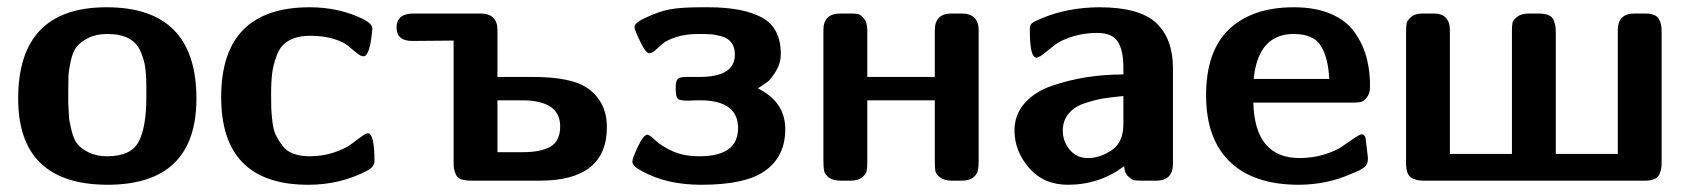

<svg xmlns="http://www.w3.org/2000/svg" viewBox="-20 -495 4641 526"><path d="M29.8 -225.1Q29.8 -475.1 272 -475.1Q518.1 -475.1 518.1 -225.1Q518.1 10.7 274.9 11.2Q29.8 10.7 29.8 -225.1ZM167 -213.9Q168 -188 168.9 -175Q169.9 -162.1 176 -137.5Q182.1 -112.8 192.1 -100.3Q202.1 -87.9 223.1 -77.4Q244.1 -66.9 273.9 -66.9Q338.9 -66.9 359.9 -106.9Q380.9 -147 380.9 -227.1V-253.9Q380.9 -288.1 377.9 -310.1Q375 -332 364.5 -355.5Q354 -378.9 331.5 -390.4Q309.1 -401.9 273.9 -401.9Q243.2 -401.9 221.7 -390.9Q200.2 -379.9 189.7 -366.5Q179.2 -353 173.6 -326.9Q168 -300.8 167.5 -285.9Q167 -271 167 -242.2Z M585.9 -229Q585.9 -475.1 828.6 -475.1Q909.7 -475.1 976.6 -441.9Q999.5 -429.7 1000 -417Q994.1 -340.8 975.6 -340.8Q968.8 -340.8 957.8 -349.4Q946.8 -357.9 934.3 -368.9Q921.9 -379.9 894.3 -388.4Q866.7 -397 829.6 -397Q794.4 -397 771.7 -384Q749 -371.1 739 -345.5Q729 -319.8 725.8 -295.9Q722.7 -272 722.7 -235.8Q722.7 -211.9 723.1 -198.5Q723.6 -185.1 726.3 -161.6Q729 -138.2 735.8 -124.5Q742.7 -110.8 753.7 -95.9Q764.6 -81.1 783.7 -74Q802.7 -66.9 827.6 -66.9Q863.8 -66.9 893.8 -76.9Q923.8 -86.9 939.7 -98.4Q955.6 -109.9 968.8 -119.9Q981.9 -129.9 987.8 -129.9Q1005.9 -129.9 1005.9 -53.2Q1005.9 -38.1 984.9 -26.9Q911.6 11.2 824.7 11.2Q585.9 11.2 585.9 -229Z M1066.4 -419.9Q1066.4 -458 1113.8 -458H1295.4Q1342.3 -458 1342.8 -414.1V-284.2H1438.5Q1509.3 -284.2 1553.5 -270.5Q1597.7 -256.8 1621.6 -221.2Q1642.6 -190.4 1642.6 -147Q1642.6 0 1458.5 0H1272.5Q1254.4 0 1243.4 -3.9Q1232.4 -7.8 1228.5 -17.8Q1224.6 -27.8 1223.6 -33.9Q1222.7 -40 1222.7 -54.2V-383.8Q1132.8 -382.8 1109.4 -382.8Q1066.4 -382.8 1066.4 -419.9ZM1342.8 -78.1H1412.6Q1462.4 -78.1 1488.5 -93.5Q1514.6 -108.9 1514.6 -148.9Q1514.6 -219.7 1410.6 -220.2H1342.8Z M1712.4 -51.8Q1712.4 -61.5 1727.8 -93.8Q1743.2 -126 1753.4 -126Q1759.3 -126 1774.7 -111.1Q1790 -96.2 1821 -81.5Q1852.1 -66.9 1896 -66.9Q2002 -66.9 2002 -144Q2002 -218.3 1902.3 -220.2H1887.2Q1884.3 -220.2 1876.2 -219.7Q1868.2 -219.2 1865.2 -219.2Q1842.3 -219.2 1836.7 -224.6Q1831.1 -230 1831.1 -253.9Q1831.1 -273.9 1837.2 -279.1Q1843.3 -284.2 1861.3 -284.2H1896Q1993.2 -284.2 1993.2 -345.2Q1993.2 -365.2 1984.1 -377.7Q1975.1 -390.1 1958.3 -395Q1941.4 -399.9 1928.7 -400.9Q1916 -401.9 1896 -401.9H1894Q1857.9 -401.9 1832 -393.3Q1806.2 -384.8 1795.7 -375.5Q1785.2 -366.2 1775.6 -357.7Q1766.1 -349.1 1758.3 -349.1Q1748.5 -349.1 1731 -387.2Q1717.8 -415 1718.3 -420.9Q1718.3 -432.1 1745.1 -444.8Q1785.2 -463.9 1815.7 -469.5Q1846.2 -475.1 1902.3 -475.1H1920.4Q2015.6 -475.1 2067.4 -447Q2119.1 -418.9 2119.1 -347.2Q2119.1 -322.3 2105.7 -300Q2092.3 -277.8 2082.3 -270.5Q2072.3 -263.2 2056.2 -252.9Q2131.3 -215.8 2131.3 -141.1Q2131.3 -64.9 2074.2 -25.9Q2021 11.2 1901.4 11.2Q1806.2 11.2 1739.3 -25.9Q1712.4 -39.6 1712.4 -51.8Z M2235.8 -54.2V-413.1Q2235.8 -458 2282.7 -458H2311Q2323.2 -458 2330.6 -456.5Q2337.9 -455.1 2346.9 -444.1Q2356 -433.1 2356 -412.1V-284.2H2541V-412.1Q2541 -458 2586.9 -458H2613.8Q2660.6 -458 2661.1 -413.1V-54.2Q2661.1 -36.1 2658.4 -26.1Q2655.8 -16.1 2645.3 -8.1Q2634.8 0 2613.8 0H2587.9Q2566.9 0 2555.4 -9Q2543.9 -18.1 2542.5 -26.6Q2541 -35.2 2541 -47.9V-220.2H2356V-47.9Q2356 -34.7 2354 -25.9Q2352.1 -17.1 2341.1 -8.5Q2330.1 0 2309.1 0H2284.2Q2262.2 0 2251 -8.5Q2239.7 -17.1 2237.8 -26.6Q2235.8 -36.1 2235.8 -54.2Z M2759.3 -137.2Q2759.3 -181.2 2787.4 -212.6Q2815.4 -244.1 2862.1 -260Q2908.7 -275.9 2956.5 -283.4Q3004.4 -291 3057.6 -291V-310.1Q3057.6 -357.9 3042 -381.3Q3026.4 -404.8 2986.3 -404.8Q2948.2 -404.8 2916.3 -394.3Q2884.3 -383.8 2868.4 -370.8Q2852.5 -357.9 2839.1 -347.4Q2825.7 -336.9 2819.3 -336.9Q2818.4 -336.9 2814.5 -338.9Q2801.3 -346.7 2801.3 -414.1Q2801.3 -426.3 2806.9 -431.2Q2812.5 -436 2831.5 -443.8Q2903.3 -474.6 2991.7 -475.1Q3101.6 -475.1 3147.5 -432.1Q3193.4 -389.2 3193.4 -308.1V-46.9Q3193.4 0 3147.5 0H3110.4Q3096.2 0 3088.9 -1Q3081.5 -2 3071 -11.5Q3060.5 -21 3059.6 -40Q2993.7 10.7 2906.2 11.2Q2839.4 11.2 2799.3 -34.9Q2759.3 -81.1 2759.3 -137.2ZM2891.6 -137.2Q2891.6 -107.4 2910.6 -84.7Q2929.7 -62 2960.4 -62Q2993.7 -62 3025.6 -83.5Q3057.6 -105 3057.6 -154.8V-231.9Q3026.9 -229 3004.6 -225.6Q2982.4 -222.2 2952.9 -212.6Q2923.3 -203.1 2907.5 -183.6Q2891.6 -164.1 2891.6 -137.2Z M3284.2 -233.9Q3284.2 -356 3347.9 -415.5Q3411.6 -475.1 3524.4 -475.1Q3584.5 -475.1 3627 -456.5Q3669.4 -438 3691.9 -405.5Q3714.4 -373 3723.9 -336.9Q3733.4 -300.8 3733.4 -258.8Q3733.4 -238.8 3724.4 -227.8Q3715.3 -216.8 3706.8 -215.3Q3698.2 -213.9 3685.5 -213.9H3413.6Q3417.5 -62 3540.5 -62Q3576.7 -62 3608.6 -72Q3640.6 -82 3658 -94.5Q3675.3 -106.9 3690.4 -116.9Q3705.6 -127 3710.4 -127Q3721.7 -127 3722.2 -106.9Q3723.1 -97.2 3725.3 -81.5Q3727.5 -65.9 3727.5 -61Q3727.5 -45.9 3719 -37.8Q3710.4 -29.8 3680.2 -18.1Q3615.2 10.7 3538.6 11.2Q3414.6 11.2 3349.4 -51.8Q3284.2 -114.7 3284.2 -233.9ZM3414.6 -278.8H3621.6Q3618.7 -336.9 3598.6 -369.4Q3578.6 -401.9 3524.4 -401.9Q3426.8 -401.9 3414.6 -278.8Z M3832 -47.9V-407.2Q3832 -422.4 3833.5 -430.7Q3835 -439 3845.9 -448.5Q3856.9 -458 3877.9 -458H3907.2Q3952.1 -458 3952.1 -412.1V-73.2H4122.1V-410.2Q4122.1 -424.3 4123.5 -432.1Q4125 -439.9 4136.5 -449Q4147.9 -458 4168.9 -458H4194.3Q4211.4 -458 4222.2 -453.6Q4232.9 -449.2 4236.6 -439.2Q4240.2 -429.2 4241.2 -423.1Q4242.2 -417 4242.2 -403.8V-73.2H4412.1V-414.1Q4413.1 -458 4458 -458H4486.3Q4514.2 -458 4523.2 -445.1Q4532.2 -432.1 4532.2 -410.2V-53.2Q4532.2 -41 4531.2 -34.9Q4530.3 -28.8 4526.6 -18.8Q4522.9 -8.8 4512.5 -4.4Q4502 0 4485.4 0H3880.4Q3857.4 0 3844.7 -9.5Q3832 -19 3832 -47.9Z"/></svg>

Font: CMU Sans Serif
Style: Bold
Weight: 700
Version: Version 0.7.0